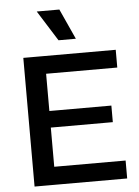

<svg xmlns="http://www.w3.org/2000/svg" viewBox="-59 -936 709 981"><g transform="rotate(-5 295.0 -445.0)"><path d="M78 0V-660H187V0ZM143 0V-92H553V0ZM143 -293V-378H505V-293ZM143 -569V-660H552V-569ZM265 -734 167 -890H283L354 -734Z"/></g></svg>

Font: Bricolage Grotesque 24pt Medium
Style: Regular
Weight: 500
Designer: Mathieu Triay
Foundry: Atelier Triay
Version: Version 1.001;gftools[0.9.33.dev8+g029e19f]